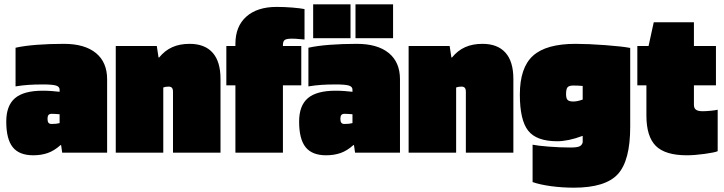

<svg xmlns="http://www.w3.org/2000/svg" viewBox="-20 -707 3352 889"><path d="M134 12Q69 12 39 -25.5Q9 -63 9 -144Q9 -218 49.5 -252.5Q90 -287 178 -287Q199 -287 219 -285.5Q239 -284 256 -282V-292Q256 -306 239 -311Q222 -316 179 -316Q141 -316 112 -314Q83 -312 52 -307V-486Q92 -495 150.5 -499.5Q209 -504 276 -504Q372 -504 424 -461.5Q476 -419 476 -340V0H268L263 -35H260Q231 -9 201 1.5Q171 12 134 12ZM219 -180Q209 -180 204.5 -174.5Q200 -169 200 -157Q200 -144 204.5 -138.5Q209 -133 219 -133Q231 -133 239.5 -134Q248 -135 256 -137V-178Q244 -179 235.5 -179.5Q227 -180 219 -180Z M736 0H516V-494H706L714 -441H717Q743 -473 777.5 -488.5Q812 -504 858 -504Q928 -504 964.5 -463Q1001 -422 1001 -342V0H781V-282Q781 -295 776 -300.5Q771 -306 761 -306Q754 -306 747.5 -305Q741 -304 736 -302Z M1070 -312H1028V-494H1070V-504Q1070 -585 1120.5 -630Q1171 -675 1261 -675Q1297 -675 1333.5 -672Q1370 -669 1390 -665V-524Q1359 -527 1349 -527.5Q1339 -528 1332 -528Q1307 -528 1298.5 -522Q1290 -516 1290 -498V-494H1375V-312H1290V0H1070Z M1490 12Q1425 12 1395 -25.5Q1365 -63 1365 -144Q1365 -218 1405.5 -252.5Q1446 -287 1534 -287Q1555 -287 1575 -285.5Q1595 -284 1612 -282V-292Q1612 -306 1595 -311Q1578 -316 1535 -316Q1497 -316 1468 -314Q1439 -312 1408 -307V-486Q1448 -495 1506.5 -499.5Q1565 -504 1632 -504Q1728 -504 1780 -461.5Q1832 -419 1832 -340V0H1624L1619 -35H1616Q1587 -9 1557 1.5Q1527 12 1490 12ZM1575 -180Q1565 -180 1560.5 -174.5Q1556 -169 1556 -157Q1556 -144 1560.5 -138.5Q1565 -133 1575 -133Q1587 -133 1595.5 -134Q1604 -135 1612 -137V-178Q1600 -179 1591.5 -179.5Q1583 -180 1575 -180ZM1800 -687V-530H1626V-687ZM1603 -687V-530H1430V-687Z M2092 0H1872V-494H2062L2070 -441H2073Q2099 -473 2133.5 -488.5Q2168 -504 2214 -504Q2284 -504 2320.5 -463Q2357 -422 2357 -342V0H2137V-282Q2137 -295 2132 -300.5Q2127 -306 2117 -306Q2110 -306 2103.5 -305Q2097 -304 2092 -302Z M2637 162Q2583 162 2531.5 155Q2480 148 2446 136V-37Q2471 -32 2522 -28Q2573 -24 2622 -24Q2652 -24 2663.5 -29.5Q2675 -35 2678 -48V-78Q2643 -65 2614 -59Q2585 -53 2560 -53Q2464 -53 2425.5 -102Q2387 -151 2387 -269Q2387 -394 2448 -449Q2509 -504 2645 -504Q2703 -504 2783 -498Q2863 -492 2898 -485V-120Q2898 37 2840.5 99.5Q2783 162 2637 162ZM2635 -311Q2615 -311 2608 -303Q2601 -295 2601 -271Q2601 -251 2608.5 -244Q2616 -237 2634 -237Q2643 -237 2653.5 -239Q2664 -241 2678 -246V-309Q2666 -310 2656 -310.5Q2646 -311 2635 -311Z M2973 -312H2931V-494H2983L3007 -604H3193V-494H3295V-312H3193V-222Q3193 -206 3202.5 -199Q3212 -192 3234 -192Q3248 -192 3269.5 -194Q3291 -196 3303 -199V-7Q3290 -1 3243 5.5Q3196 12 3160 12Q3060 12 3016.5 -31.5Q2973 -75 2973 -172Z"/></svg>

Font: Blinker Black
Style: Regular
Weight: 900
Designer: Juergen Huber
Foundry: supertype
Version: Version 1.017;hotconv 1.0.117;makeotfexe 2.5.65602